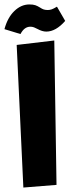

<svg xmlns="http://www.w3.org/2000/svg" viewBox="-55 -837 319 863"><path d="M50 6 20 -635 189 -655 199 -6ZM-35 -706Q-21 -758 9.5 -787.5Q40 -817 77 -817Q94 -817 104 -813.5Q114 -810 125 -803Q134 -797 141.5 -794.5Q149 -792 160 -792Q169 -792 177.5 -795Q186 -798 201 -807L238 -743Q196 -695 153 -695Q135 -695 113 -707Q106 -711 98 -714Q90 -717 82 -717Q68 -717 57 -709Q46 -701 37 -684Z"/></svg>

Font: FiraGO Heavy
Style: Italic
Weight: 900
Italic angle: -8°
Designer: bBox Type GmbH
Foundry: bBox Type GmbH
Version: Version 1.001